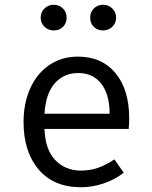

<svg xmlns="http://www.w3.org/2000/svg" viewBox="-20 -776 640 807"><path d="M320 -59Q359 -59 391.5 -70.5Q424 -82 461 -106L500 -50Q463 -21 415.5 -5Q368 11 320 11Q206 11 142.5 -63.5Q79 -138 79 -263Q79 -342 107 -404.5Q135 -467 187 -502.5Q239 -538 308 -538Q408 -538 465.5 -468.5Q523 -399 523 -279Q523 -256 521 -234H167Q170 -147 212.5 -103Q255 -59 320 -59ZM167 -298H441Q440 -381 405 -425Q370 -469 309 -469Q248 -469 210 -425.5Q172 -382 167 -298ZM151 -701Q151 -725 167 -740.5Q183 -756 206 -756Q229 -756 244.5 -740.5Q260 -725 260 -701Q260 -678 244.5 -663Q229 -648 206 -648Q183 -648 167 -663.5Q151 -679 151 -701ZM359 -701Q359 -725 374.5 -740.5Q390 -756 413 -756Q436 -756 452 -740.5Q468 -725 468 -701Q468 -679 452 -663.5Q436 -648 413 -648Q390 -648 374.5 -663Q359 -678 359 -701Z"/></svg>

Font: FiraDG Mono
Style: Regular
Weight: 400
Designer: Carrois Corporate & Edenspiekermann AG
Foundry: Carrois Corporate GbR & Edenspiekermann AG
Version: Version 3.206